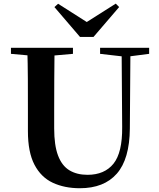

<svg xmlns="http://www.w3.org/2000/svg" viewBox="-20 -999 858 1038"><path d="M294.1 -978.7 485.6 -856.7H412.4L605.9 -979.4L624.1 -960.8L485.4 -799.2H412.6L274.2 -960.8ZM411.6 18.6Q328.6 18.6 265.1 -11.1Q201.7 -40.8 166.3 -108.6Q130.9 -176.3 130.9 -290V-400.9Q130.9 -485.1 130.6 -570.6Q130.2 -656.1 127.5 -740.5H274.9Q273.9 -656.3 273.4 -571.6Q272.9 -486.9 272.9 -400.9V-305Q272.9 -213.4 293.8 -158.2Q314.7 -102.9 355.1 -78.4Q395.4 -53.9 453 -53.9Q545.1 -53.9 593.5 -114Q641.9 -174.1 640.5 -312.5L637.5 -740.5H685.2L682 -304.3Q680.6 -138.8 611.5 -60.1Q542.4 18.6 411.6 18.6ZM39.2 -707.9V-740.5H374.4V-707.9L218.8 -694.2H191.8ZM521.1 -707.9V-740.5H786.3V-707.9L674.7 -693.5H646.5Z"/></svg>

Font: Noto Serif SC ExtraLight
Style: Regular
Weight: 200
Designer: Ryoko NISHIZUKA 西塚涼子 (kana & ideographs); Frank Grießhammer (Latin, Greek & Cyrillic); Wenlong ZHANG 张文龙 (bopomofo); San
Foundry: Adobe
Version: Version 2.002-H1;hotconv 1.1.0;makeotfexe 2.6.0